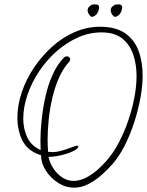

<svg xmlns="http://www.w3.org/2000/svg" viewBox="-20 -847 676 883"><path d="M321 16Q282 16 247.5 -6Q213 -28 191 -62Q169 -96 169 -132V-133Q108 -152 84 -199Q60 -246 60 -306Q60 -363 80 -422.5Q100 -482 136 -535.5Q172 -589 219.5 -632Q267 -675 323.5 -699.5Q380 -724 440 -724Q511 -724 554 -695Q597 -666 616.5 -615Q636 -564 636 -499Q636 -453 626 -397.5Q616 -342 597.5 -285Q579 -228 553.5 -177.5Q528 -127 497 -92Q477 -69 448.5 -43.5Q420 -18 387.5 -1Q355 16 321 16ZM318 -15Q347 -15 376 -30Q405 -45 430 -67.5Q455 -90 472 -110Q502 -145 527 -192.5Q552 -240 570 -293Q588 -346 598 -398.5Q608 -451 608 -497Q608 -551 592.5 -596.5Q577 -642 542 -670Q507 -698 446 -698Q390 -698 337 -674Q284 -650 238.5 -609.5Q193 -569 159 -517.5Q125 -466 106 -410Q87 -354 87 -301Q87 -255 105 -216Q123 -177 167 -157Q167 -168 166.5 -179Q166 -190 166 -200Q166 -242 171.5 -295Q177 -348 189 -402.5Q201 -457 222.5 -504.5Q244 -552 275 -583Q280 -588 287 -588Q293 -588 298 -584Q303 -580 303 -573L300 -565Q271 -534 251.5 -490Q232 -446 220.5 -396Q209 -346 204 -297Q199 -248 199 -207Q199 -193 199.5 -178Q200 -163 201 -149L212 -148Q235 -146 261.5 -153.5Q288 -161 308.5 -169Q329 -177 334 -177Q340 -177 340 -172Q337 -162 319 -153Q301 -144 278 -137.5Q255 -131 234 -128Q213 -125 203 -126Q208 -100 224.5 -74Q241 -48 265.5 -31.5Q290 -15 318 -15ZM513 -770Q506 -767 497.5 -778Q489 -789 489 -800Q489 -810 497 -817Q505 -824 507 -825Q512 -826 516.5 -826.5Q521 -827 525 -827Q542 -827 542 -813Q542 -810 540 -802Q538 -793 532.5 -784.5Q527 -776 513 -770ZM407 -770Q400 -767 391.5 -778Q383 -789 383 -800Q383 -810 391 -817Q399 -824 401 -825Q406 -826 410.5 -826.5Q415 -827 419 -827Q436 -827 436 -813Q436 -810 434 -802Q432 -793 426.5 -784.5Q421 -776 407 -770Z"/></svg>

Font: Licorice
Style: Regular
Weight: 400
Designer: Robert E. Leuschke
Foundry: Robert E. Leuschke
Version: Version 1.010; ttfautohint (v1.8.3)